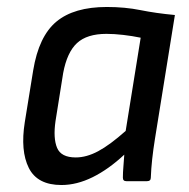

<svg xmlns="http://www.w3.org/2000/svg" viewBox="-20 -519 542 550"><path d="M156 11Q87 11 62.5 -38Q38 -87 51 -169L75 -317Q91 -415 141.5 -457Q192 -499 286 -499Q338 -499 382.5 -490Q427 -481 481 -476L424 -122Q419 -91 416 -63.5Q413 -36 412 -10Q412 0 401 0H342Q332 0 332 -10Q332 -25 333.5 -42Q335 -59 336 -76Q291 -34 245.5 -11.5Q200 11 156 11ZM197 -68Q228 -68 261.5 -86Q295 -104 340 -144L383 -411Q359 -416 333 -419Q307 -422 285 -422Q229 -422 200.5 -395.5Q172 -369 161 -310L139 -172Q132 -123 143.5 -95.5Q155 -68 197 -68Z"/></svg>

Font: Sofia Sans Semi Condensed Medium
Style: Italic
Weight: 500
Italic angle: -9°
Version: Version 4.100